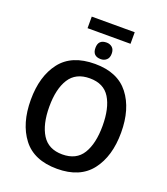

<svg xmlns="http://www.w3.org/2000/svg" viewBox="-178 -1132 1097 1264"><g transform="rotate(20 371.0 -500.0)"><path d="M687 -358Q687 -524 609 -624.5Q531 -725 372 -725Q209 -725 131.5 -624.5Q54 -524 54 -359Q54 -193 131.5 -91.5Q209 10 371 10Q531 10 609 -91Q687 -192 687 -358ZM184 -358Q184 -482 229 -553Q274 -624 372 -624Q470 -624 513.5 -553Q557 -482 557 -358Q557 -234 513 -162.5Q469 -91 371 -91Q274 -91 229 -162.5Q184 -234 184 -358ZM545 -1010H244V-929H545ZM395 -883Q337 -883 337 -825Q337 -767 395 -767Q418 -767 434.5 -781.5Q451 -796 451 -825Q451 -855 434.5 -869Q418 -883 395 -883Z"/></g></svg>

Font: Noto Sans Display Medium
Style: Regular
Weight: 500
Designer: Monotype Design Team
Foundry: Monotype Imaging Inc.
Version: Version 1.900